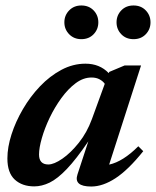

<svg xmlns="http://www.w3.org/2000/svg" viewBox="-20 -669 570 701"><path d="M263 -32.5 302.5 -153Q258 -87.5 223.8 -51.8Q189.5 -16 161 -2.2Q132.5 11.5 105 11.5Q61 11.5 34 -13.2Q7 -38 7 -90.5Q7 -131.5 22 -178.2Q37 -225 63.8 -270.8Q90.5 -316.5 126.2 -354Q162 -391.5 204.2 -414Q246.5 -436.5 292 -436.5Q344 -436.5 377 -402L379 -406.5L435 -430H495L378.5 -68Q429 -79 485 -135L503 -117Q448.5 -49 402 -18.5Q355.5 12 313 12Q248 12 263 -32.5ZM122.5 -105Q122.5 -68.5 156.5 -68.5Q177 -68.5 207.5 -89.5Q238 -110.5 267.8 -147.8Q297.5 -185 315.5 -234L362.5 -363Q356 -372.5 343.8 -379.2Q331.5 -386 314 -386Q284 -386 256 -365Q228 -344 203.8 -310.5Q179.5 -277 161.2 -238.8Q143 -200.5 132.8 -164.8Q122.5 -129 122.5 -105ZM277 -526Q250 -526 232.5 -544Q215 -562 215 -587.5Q215 -613 232.5 -631Q250 -649 277 -649Q304.5 -649 321.8 -631Q339 -613 339 -587.5Q339 -562 321.8 -544Q304.5 -526 277 -526ZM467.5 -526Q440 -526 422.8 -544Q405.5 -562 405.5 -587.5Q405.5 -613 422.8 -631Q440 -649 467.5 -649Q495 -649 512.2 -631Q529.5 -613 529.5 -587.5Q529.5 -562 512.2 -544Q495 -526 467.5 -526Z"/></svg>

Font: Newsreader Text SemiBold
Style: Italic
Weight: 600
Italic angle: -17°
Designer: Hugues Gentile
Foundry: Production Type
Version: Version 1.001